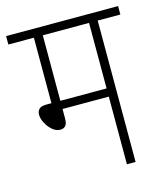

<svg xmlns="http://www.w3.org/2000/svg" viewBox="-97 -696 659 770"><g transform="rotate(-15 232.5 -311.0)"><path d="M371 -587V0H335V-281H143V-242Q143 -220 135 -211.5Q127 -203 114 -203Q96 -203 80.5 -216.5Q65 -230 55.5 -248.5Q46 -267 46 -283Q46 -297 54.5 -306Q63 -315 85 -315H106V-587H0V-622H465V-587ZM335 -587H143V-315H335Z"/></g></svg>

Font: Noto Sans Condensed ExtraLight
Style: Italic
Weight: 200
Width: 3
Italic angle: -12°
Designer: Monotype Design Team
Foundry: Monotype Imaging Inc.
Version: Version 2.013; ttfautohint (v1.8.4.7-5d5b)